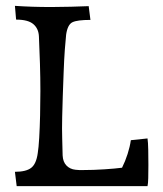

<svg xmlns="http://www.w3.org/2000/svg" viewBox="-20 -636 558 656"><path d="M37 0 31 -49Q69 -49 86.5 -62.5Q104 -76 109 -113Q112 -131 114 -165.5Q116 -200 117 -242.5Q118 -285 118 -325Q118 -369 116.5 -418.5Q115 -468 113 -511Q112 -538 94 -553.5Q76 -569 35 -569L31 -616Q60 -614 90.5 -613Q121 -612 155 -612Q189 -612 222.5 -613Q256 -614 283 -615L289 -568Q244 -568 227.5 -560Q211 -552 206 -518Q204 -501 201.5 -466.5Q199 -432 197.5 -390.5Q196 -349 194.5 -308.5Q193 -268 192.5 -237.5Q192 -207 192 -197Q192 -182 192.5 -164Q193 -146 194 -105Q195 -83 207 -70.5Q219 -58 238 -56Q246 -55 250.5 -55Q255 -55 265 -55Q299 -55 337 -57.5Q375 -60 397 -63Q408 -85 416 -110Q424 -135 427 -157L484 -163Q486 -150 486.5 -124Q487 -98 487 -72Q487 -47 486.5 -27.5Q486 -8 484 0Z"/></svg>

Font: Maname
Style: Regular
Weight: 400
Designer: Pathum Egodawatta
Foundry: mooniak
Version: Version 1.000; ttfautohint (v1.8.4.7-5d5b)